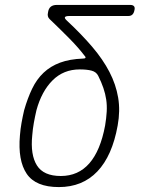

<svg xmlns="http://www.w3.org/2000/svg" viewBox="-20 -750 640 780"><path d="M252 -666Q311 -611 354.5 -560Q398 -509 424.5 -458Q451 -407 460 -353.5Q469 -300 458 -240Q436 -117 375.5 -53.5Q315 10 219 10Q125 10 88.5 -44Q52 -98 61 -200Q63 -226 67.5 -251Q72 -276 78 -302Q92 -351 110.5 -389.5Q129 -428 157 -454.5Q185 -481 224 -495.5Q263 -510 317 -512Q325 -512 327 -515Q329 -518 324 -523Q298 -557 262 -593.5Q226 -630 181 -673Q176 -678 174.5 -684.5Q173 -691 175 -699Q177 -715 186 -722.5Q195 -730 211 -730H509Q520 -730 524.5 -724.5Q529 -719 526 -708Q524 -697 518 -691Q512 -685 501 -685H262Q247 -685 244 -680.5Q241 -676 252 -666ZM379 -442Q371 -458 352 -463Q333 -468 304 -468Q238 -468 193.5 -423.5Q149 -379 128 -302Q122 -276 117.5 -251Q113 -226 111 -200Q103 -121 130 -78Q157 -35 227 -35Q298 -35 343 -86.5Q388 -138 407 -240Q412 -270 413.5 -296Q415 -322 411.5 -345.5Q408 -369 400 -392.5Q392 -416 379 -442Z"/></svg>

Font: Maple Mono NL Thin
Style: Italic
Weight: 250
Italic angle: -10°
Monospace: yes
Designer: subframe7536
Version: Version 7.000